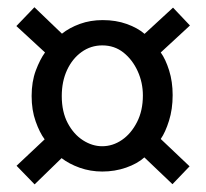

<svg xmlns="http://www.w3.org/2000/svg" viewBox="-20 -598 553 516"><path d="M73 -102.5 24.5 -152.5 100 -223.5Q86.5 -241.5 75.8 -271.8Q65 -302 65 -340Q65 -378.5 76.2 -408.5Q87.5 -438.5 101 -457L24 -528L72.5 -578.5L146.5 -507.5Q166.5 -523.5 194.8 -533.8Q223 -544 256 -544Q291.5 -544 320.8 -533.5Q350 -523 368.5 -507L445 -577.5L490.5 -529.5L412 -457Q425 -439 434.5 -408.8Q444 -378.5 444 -342.5Q444 -304.5 434.2 -273.5Q424.5 -242.5 412 -224.5L489.5 -151L443.5 -103L368 -175Q349 -158 318.8 -147.5Q288.5 -137 255 -137Q223 -137 194.2 -147.2Q165.5 -157.5 145.5 -173ZM254.5 -205Q283 -205 307.8 -222Q332.5 -239 348.2 -269.8Q364 -300.5 364 -341.5Q364 -376 350 -406.8Q336 -437.5 311.8 -456.8Q287.5 -476 255 -476Q224 -476 199.2 -458.2Q174.5 -440.5 160.2 -409.8Q146 -379 146 -340Q146 -297.5 162 -267.2Q178 -237 203 -221Q228 -205 254.5 -205Z"/></svg>

Font: Expletus Sans SemiBold
Style: Regular
Weight: 600
Version: Version 7.500